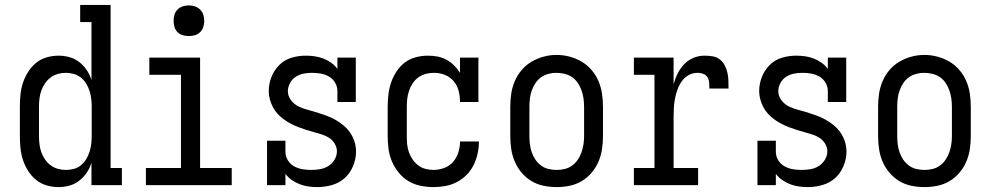

<svg xmlns="http://www.w3.org/2000/svg" viewBox="-20 -755 4040 783"><path d="M219 8Q194 8 170 1Q146 -6 127 -21.5Q108 -37 94.5 -58.5Q81 -80 73.5 -103Q66 -126 63.5 -150.5Q61 -175 61 -200V-320Q61 -345 63.5 -369.5Q66 -394 73.5 -417Q81 -440 94.5 -461.5Q108 -483 127 -498.5Q146 -514 170 -521Q194 -528 219 -528Q241 -528 263 -522Q285 -516 303 -502Q321 -488 333.5 -469.5Q346 -451 353 -429V-665H307V-735H431V-70H477V0H353V-91Q346 -69 333.5 -50.5Q321 -32 303 -18Q285 -4 263 2Q241 8 219 8ZM249 -62Q249 -62 249 -62Q249 -62 249 -62Q266 -62 282 -66.5Q298 -71 310.5 -81.5Q323 -92 331.5 -106Q340 -120 345 -135.5Q350 -151 352 -167.5Q354 -184 354 -200V-320Q354 -336 352 -352.5Q350 -369 345 -384.5Q340 -400 331.5 -414Q323 -428 310 -438.5Q297 -449 281 -453.5Q265 -458 249 -458Q232 -458 216 -453.5Q200 -449 186.5 -439Q173 -429 163.5 -415Q154 -401 148.5 -385.5Q143 -370 141 -353.5Q139 -337 139 -320V-200Q139 -183 141 -166.5Q143 -150 148.5 -134.5Q154 -119 163.5 -105Q173 -91 186.5 -81Q200 -71 216 -66.5Q232 -62 249 -62Z M575 0V-70H718V-450H589V-520H796V-70H925V0ZM750 -608Q737 -608 725 -611.5Q713 -615 704 -624Q695 -633 691.5 -645Q688 -657 688 -670Q688 -683 691.5 -695Q695 -707 704 -716Q713 -725 725 -729Q737 -733 750 -733Q763 -733 775 -729Q787 -725 796 -716Q805 -707 809 -695Q813 -683 813 -670Q813 -657 809 -645Q805 -633 796 -624Q787 -615 775 -611.5Q763 -608 750 -608Z M1274 8Q1256 8 1238 5.5Q1220 3 1203 -3.5Q1186 -10 1170.5 -20.5Q1155 -31 1144 -46V0H1069V-181H1144V-136Q1144 -118 1153.5 -102Q1163 -86 1179 -77Q1195 -68 1213 -65Q1231 -62 1249 -62Q1267 -62 1285 -65Q1303 -68 1318.5 -77.5Q1334 -87 1344 -103.5Q1354 -120 1354 -138Q1354 -154 1345 -169Q1336 -184 1322 -193Q1308 -202 1291.5 -207Q1275 -212 1259 -216.5Q1243 -221 1227 -226Q1211 -231 1195.5 -237Q1180 -243 1165 -251Q1150 -259 1136.5 -269Q1123 -279 1111.5 -291.5Q1100 -304 1092.5 -319Q1085 -334 1080.5 -350Q1076 -366 1076 -383Q1076 -413 1087 -441Q1098 -469 1119 -490Q1140 -511 1168.5 -519.5Q1197 -528 1227 -528Q1245 -528 1263 -525.5Q1281 -523 1298 -516.5Q1315 -510 1330 -499.5Q1345 -489 1356 -474V-520H1431V-339H1356V-384Q1356 -402 1346.5 -418Q1337 -434 1321 -443Q1305 -452 1287.5 -455Q1270 -458 1252 -458Q1234 -458 1217 -454.5Q1200 -451 1185.5 -441.5Q1171 -432 1162.5 -416Q1154 -400 1154 -383Q1154 -363 1167 -346Q1180 -329 1198 -320.5Q1216 -312 1235.5 -307Q1255 -302 1274 -296Q1293 -290 1312 -283Q1331 -276 1348.5 -266Q1366 -256 1381.5 -243Q1397 -230 1408.5 -213Q1420 -196 1426 -176.5Q1432 -157 1432 -137Q1432 -107 1420 -78Q1408 -49 1386 -29Q1364 -9 1334 -0.5Q1304 8 1274 8Z M1747 8Q1721 8 1694.5 2.5Q1668 -3 1645.5 -16.5Q1623 -30 1606 -51Q1589 -72 1578.5 -96.5Q1568 -121 1564.5 -147.5Q1561 -174 1561 -200V-320Q1561 -345 1564 -370Q1567 -395 1575 -418.5Q1583 -442 1597 -463.5Q1611 -485 1631 -500Q1651 -515 1675.5 -521.5Q1700 -528 1725 -528Q1725 -528 1725 -528Q1725 -528 1725 -528Q1745 -528 1764 -524.5Q1783 -521 1800.5 -511.5Q1818 -502 1832 -488Q1846 -474 1856 -458V-520H1931V-339H1856Q1856 -362 1850.5 -384Q1845 -406 1830.5 -423.5Q1816 -441 1794.5 -449.5Q1773 -458 1750 -458Q1734 -458 1717.5 -454Q1701 -450 1687 -440Q1673 -430 1663.5 -416Q1654 -402 1648.5 -386Q1643 -370 1641 -353.5Q1639 -337 1639 -320V-200Q1639 -183 1640.5 -166.5Q1642 -150 1647.5 -134.5Q1653 -119 1662.5 -105Q1672 -91 1685 -81Q1698 -71 1714.5 -66.5Q1731 -62 1747 -62Q1770 -62 1791.5 -70Q1813 -78 1827.5 -94.5Q1842 -111 1849 -133Q1856 -155 1856 -177Q1856 -177 1856 -177.5Q1856 -178 1856 -178H1933Q1933 -178 1933 -177.5Q1933 -177 1933 -176Q1933 -152 1927.5 -127.5Q1922 -103 1911 -81Q1900 -59 1882.5 -41.5Q1865 -24 1843 -12.5Q1821 -1 1796.5 3.5Q1772 8 1747 8Z M2250 8Q2223 8 2196.5 2.5Q2170 -3 2147.5 -16.5Q2125 -30 2107.5 -50.5Q2090 -71 2079.5 -95.5Q2069 -120 2065 -146.5Q2061 -173 2061 -200V-320Q2061 -347 2065 -373.5Q2069 -400 2079.5 -424.5Q2090 -449 2107.5 -469.5Q2125 -490 2148 -503.5Q2171 -517 2197 -524Q2223 -531 2250 -531Q2277 -531 2303 -524Q2329 -517 2352 -503.5Q2375 -490 2392.5 -469.5Q2410 -449 2420.5 -424.5Q2431 -400 2435 -373.5Q2439 -347 2439 -320V-200Q2439 -173 2435 -146.5Q2431 -120 2420.5 -95.5Q2410 -71 2392.5 -50.5Q2375 -30 2352.5 -16.5Q2330 -3 2303.5 2.5Q2277 8 2250 8ZM2250 -62Q2267 -62 2283.5 -66Q2300 -70 2313.5 -80Q2327 -90 2336.5 -104Q2346 -118 2351.5 -134Q2357 -150 2359.5 -166.5Q2362 -183 2362 -200V-320Q2362 -337 2359.5 -354Q2357 -371 2351.5 -386.5Q2346 -402 2336.5 -416.5Q2327 -431 2313 -440.5Q2299 -450 2282 -454Q2265 -458 2248 -458Q2232 -458 2215.5 -453.5Q2199 -449 2185.5 -439Q2172 -429 2163 -415Q2154 -401 2148.5 -385.5Q2143 -370 2141 -353.5Q2139 -337 2139 -320V-200Q2139 -183 2141 -166.5Q2143 -150 2148.5 -134Q2154 -118 2163.5 -104Q2173 -90 2186.5 -80Q2200 -70 2216.5 -66Q2233 -62 2250 -62Z M2565 0V-70H2649V-450H2565V-520H2727V-411Q2733 -434 2743.5 -455Q2754 -476 2770 -493Q2786 -510 2808 -519Q2830 -528 2853 -528Q2869 -528 2885.5 -525.5Q2902 -523 2915 -513Q2928 -503 2935.5 -488.5Q2943 -474 2946.5 -458.5Q2950 -443 2950.5 -426.5Q2951 -410 2951 -394H2873Q2873 -406 2872 -418Q2871 -430 2865 -440Q2859 -450 2847.5 -454Q2836 -458 2825 -458Q2805 -458 2788 -448.5Q2771 -439 2760 -423Q2749 -407 2742.5 -389Q2736 -371 2732.5 -352Q2729 -333 2728 -314Q2727 -295 2727 -276V-70H2827V0Z M3274 8Q3256 8 3238 5.5Q3220 3 3203 -3.5Q3186 -10 3170.5 -20.5Q3155 -31 3144 -46V0H3069V-181H3144V-136Q3144 -118 3153.5 -102Q3163 -86 3179 -77Q3195 -68 3213 -65Q3231 -62 3249 -62Q3267 -62 3285 -65Q3303 -68 3318.5 -77.5Q3334 -87 3344 -103.5Q3354 -120 3354 -138Q3354 -154 3345 -169Q3336 -184 3322 -193Q3308 -202 3291.5 -207Q3275 -212 3259 -216.5Q3243 -221 3227 -226Q3211 -231 3195.5 -237Q3180 -243 3165 -251Q3150 -259 3136.5 -269Q3123 -279 3111.5 -291.5Q3100 -304 3092.5 -319Q3085 -334 3080.5 -350Q3076 -366 3076 -383Q3076 -413 3087 -441Q3098 -469 3119 -490Q3140 -511 3168.5 -519.5Q3197 -528 3227 -528Q3245 -528 3263 -525.5Q3281 -523 3298 -516.5Q3315 -510 3330 -499.5Q3345 -489 3356 -474V-520H3431V-339H3356V-384Q3356 -402 3346.5 -418Q3337 -434 3321 -443Q3305 -452 3287.5 -455Q3270 -458 3252 -458Q3234 -458 3217 -454.5Q3200 -451 3185.5 -441.5Q3171 -432 3162.5 -416Q3154 -400 3154 -383Q3154 -363 3167 -346Q3180 -329 3198 -320.5Q3216 -312 3235.5 -307Q3255 -302 3274 -296Q3293 -290 3312 -283Q3331 -276 3348.5 -266Q3366 -256 3381.5 -243Q3397 -230 3408.5 -213Q3420 -196 3426 -176.5Q3432 -157 3432 -137Q3432 -107 3420 -78Q3408 -49 3386 -29Q3364 -9 3334 -0.5Q3304 8 3274 8Z M3750 8Q3723 8 3696.5 2.5Q3670 -3 3647.5 -16.5Q3625 -30 3607.5 -50.5Q3590 -71 3579.5 -95.5Q3569 -120 3565 -146.5Q3561 -173 3561 -200V-320Q3561 -347 3565 -373.5Q3569 -400 3579.5 -424.5Q3590 -449 3607.5 -469.5Q3625 -490 3648 -503.5Q3671 -517 3697 -524Q3723 -531 3750 -531Q3777 -531 3803 -524Q3829 -517 3852 -503.5Q3875 -490 3892.5 -469.5Q3910 -449 3920.5 -424.5Q3931 -400 3935 -373.5Q3939 -347 3939 -320V-200Q3939 -173 3935 -146.5Q3931 -120 3920.5 -95.5Q3910 -71 3892.5 -50.5Q3875 -30 3852.5 -16.5Q3830 -3 3803.5 2.5Q3777 8 3750 8ZM3750 -62Q3767 -62 3783.5 -66Q3800 -70 3813.5 -80Q3827 -90 3836.5 -104Q3846 -118 3851.5 -134Q3857 -150 3859.5 -166.5Q3862 -183 3862 -200V-320Q3862 -337 3859.5 -354Q3857 -371 3851.5 -386.5Q3846 -402 3836.5 -416.5Q3827 -431 3813 -440.5Q3799 -450 3782 -454Q3765 -458 3748 -458Q3732 -458 3715.5 -453.5Q3699 -449 3685.5 -439Q3672 -429 3663 -415Q3654 -401 3648.5 -385.5Q3643 -370 3641 -353.5Q3639 -337 3639 -320V-200Q3639 -183 3641 -166.5Q3643 -150 3648.5 -134Q3654 -118 3663.5 -104Q3673 -90 3686.5 -80Q3700 -70 3716.5 -66Q3733 -62 3750 -62Z"/></svg>

Font: Iosevka Gothic
Style: Regular
Weight: 400
Monospace: yes
Designer: Belleve Invis
Foundry: Belleve Invis
Version: Version 15.5.1; ttfautohint (v1.8.4)